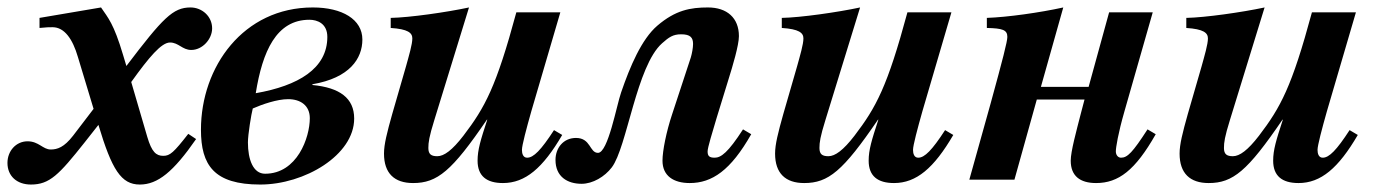

<svg xmlns="http://www.w3.org/2000/svg" viewBox="-58 -482 3692 515"><path d="M272 -335C247 -419 232 -434 213 -462L48 -434V-407C67 -409 74 -409 83 -409C115 -409 137 -377 151 -329L193 -190L138 -118C114 -87 96 -81 78 -81C57 -81 46 -103 16 -103C-15 -103 -38 -77 -38 -45C-38 -10 -13 13 25 13C75 13 100 -13 169 -100L206 -147C242 -27 267 13 317 13C365 13 407 -21 468 -109L447 -123C408 -73 398 -64 380 -64C361 -64 349 -74 337 -115L294 -262C342 -329 375 -368 398 -368C421 -368 431 -348 455 -348C485 -348 511 -377 511 -406C511 -438 484 -462 453 -462C406 -462 379 -434 281 -305Z M773 -165C773 -113 739 -16 653 -16C621 -16 607 -54 607 -100C607 -121 616 -176 620 -191C645 -202 685 -216 715 -216C748 -216 773 -199 773 -165ZM820 -383C820 -298 742 -252 628 -232C646 -344 683 -429 772 -429C793 -429 820 -419 820 -383ZM780 -256C880 -273 914 -325 914 -376C914 -430 860 -462 781 -462C595 -462 481 -303 481 -134C481 -39 516 13 640 13C759 13 892 -66 892 -164C892 -219 853 -247 780 -254Z M1428 -133C1393 -79 1373 -59 1356 -59C1345 -59 1342 -70 1342 -80C1342 -92 1354 -137 1367 -183L1445 -449H1327C1273 -249 1243 -194 1185 -118C1155 -79 1133 -63 1115 -63C1099 -63 1091 -68 1091 -85C1091 -100 1093 -115 1107 -160L1200 -462C1139 -449 1041 -435 990 -434V-407C1036 -404 1048 -394 1048 -379C1048 -363 1039 -333 1031 -304L994 -176C980 -126 972 -95 972 -70C972 -17 1000 9 1050 9C1115 9 1154 -23 1248 -161H1249C1231 -106 1223 -80 1223 -51C1223 -10 1247 9 1291 9C1351 9 1398 -31 1450 -120Z M1935 -135C1895 -73 1876 -59 1859 -59C1844 -59 1840 -64 1840 -76C1840 -86 1853 -128 1864 -165L1896 -269C1907 -304 1924 -361 1924 -385C1924 -434 1892 -462 1841 -462C1794 -462 1754 -455 1705 -413C1663 -377 1632 -304 1608 -234C1596 -200 1573 -72 1546 -72C1523 -72 1527 -112 1487 -112C1453 -112 1432 -85 1432 -53C1432 -8 1464 11 1502 11C1532 11 1564 -8 1583 -33C1624 -87 1649 -305 1718 -366C1736 -382 1747 -390 1769 -390C1794 -390 1801 -381 1801 -364C1801 -354 1798 -338 1795 -328L1745 -176C1729 -128 1719 -77 1719 -51C1719 -10 1749 9 1792 9C1852 9 1902 -25 1957 -122Z M2477 -133C2442 -79 2422 -59 2405 -59C2394 -59 2391 -70 2391 -80C2391 -92 2403 -137 2416 -183L2494 -449H2376C2322 -249 2292 -194 2234 -118C2204 -79 2182 -63 2164 -63C2148 -63 2140 -68 2140 -85C2140 -100 2142 -115 2156 -160L2249 -462C2188 -449 2090 -435 2039 -434V-407C2085 -404 2097 -394 2097 -379C2097 -363 2088 -333 2080 -304L2043 -176C2029 -126 2021 -95 2021 -70C2021 -17 2049 9 2099 9C2164 9 2203 -23 2297 -161H2298C2280 -106 2272 -80 2272 -51C2272 -10 2296 9 2340 9C2400 9 2447 -31 2499 -120Z M3020 -135C2980 -73 2966 -59 2949 -59C2941 -59 2935 -66 2935 -76C2935 -86 2941 -124 2958 -183L3034 -449H2917L2862 -249H2734L2794 -462C2730 -448 2645 -436 2589 -434V-407C2631 -406 2644 -402 2644 -383C2644 -371 2632 -324 2599 -204L2542 0H2663L2723 -215H2851L2841 -177C2829 -130 2814 -76 2814 -51C2814 -10 2839 9 2882 9C2942 9 2987 -25 3042 -122Z M3562 -133C3527 -79 3507 -59 3490 -59C3479 -59 3476 -70 3476 -80C3476 -92 3488 -137 3501 -183L3579 -449H3461C3407 -249 3377 -194 3319 -118C3289 -79 3267 -63 3249 -63C3233 -63 3225 -68 3225 -85C3225 -100 3227 -115 3241 -160L3334 -462C3273 -449 3175 -435 3124 -434V-407C3170 -404 3182 -394 3182 -379C3182 -363 3173 -333 3165 -304L3128 -176C3114 -126 3106 -95 3106 -70C3106 -17 3134 9 3184 9C3249 9 3288 -23 3382 -161H3383C3365 -106 3357 -80 3357 -51C3357 -10 3381 9 3425 9C3485 9 3532 -31 3584 -120Z"/></svg>

Font: XITS
Style: Bold Italic
Weight: 700
Italic angle: -16.33°
Designer: MicroPress Inc., with final additions and corrections provided by Coen Hoffman, Elsevier (retired)
Version: Version 1.302